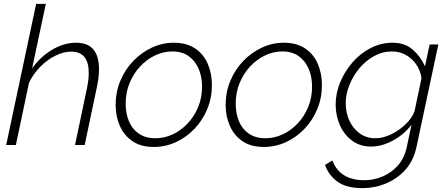

<svg xmlns="http://www.w3.org/2000/svg" viewBox="-20 -750 2316 993"><path d="M167 -730H217L146 -396Q189 -457 250 -493Q311 -529 373 -529Q435 -529 463.5 -493.5Q492 -458 492 -394Q492 -350 481 -299L418 0H368L429 -290Q434 -314 436.5 -334.5Q439 -355 439 -373Q439 -483 348 -483Q309 -483 266.5 -462Q224 -441 188 -404.5Q152 -368 130 -322L62 0H12Z M775 10Q709 10 665.5 -19.5Q622 -49 600 -98.5Q578 -148 578 -207Q578 -274 602.5 -332.5Q627 -391 669.5 -435Q712 -479 766 -504Q820 -529 879 -529Q945 -529 989 -499.5Q1033 -470 1054.5 -420Q1076 -370 1076 -310Q1076 -244 1052 -186Q1028 -128 986 -84Q944 -40 890 -15Q836 10 775 10ZM784 -35Q830 -35 873 -55Q916 -75 950.5 -111.5Q985 -148 1005 -196.5Q1025 -245 1025 -302Q1025 -353 1007.5 -394Q990 -435 956 -459.5Q922 -484 871 -484Q825 -484 782 -463.5Q739 -443 704.5 -406Q670 -369 650 -320Q630 -271 630 -214Q630 -163 647 -122.5Q664 -82 698.5 -58.5Q733 -35 784 -35Z M1344 10Q1278 10 1234.5 -19.5Q1191 -49 1169 -98.5Q1147 -148 1147 -207Q1147 -274 1171.5 -332.5Q1196 -391 1238.5 -435Q1281 -479 1335 -504Q1389 -529 1448 -529Q1514 -529 1558 -499.5Q1602 -470 1623.5 -420Q1645 -370 1645 -310Q1645 -244 1621 -186Q1597 -128 1555 -84Q1513 -40 1459 -15Q1405 10 1344 10ZM1353 -35Q1399 -35 1442 -55Q1485 -75 1519.5 -111.5Q1554 -148 1574 -196.5Q1594 -245 1594 -302Q1594 -353 1576.5 -394Q1559 -435 1525 -459.5Q1491 -484 1440 -484Q1394 -484 1351 -463.5Q1308 -443 1273.5 -406Q1239 -369 1219 -320Q1199 -271 1199 -214Q1199 -163 1216 -122.5Q1233 -82 1267.5 -58.5Q1302 -35 1353 -35Z M1855 223Q1772 223 1726 190Q1680 157 1661 103L1699 80Q1719 132 1760.5 157Q1802 182 1864 182Q1914 182 1959.5 162.5Q2005 143 2038.5 105Q2072 67 2084 10L2108 -104Q2068 -53 2011 -22.5Q1954 8 1899 8Q1842 8 1801 -22.5Q1760 -53 1738 -102.5Q1716 -152 1716 -209Q1716 -269 1740 -326Q1764 -383 1804.5 -429Q1845 -475 1898 -502Q1951 -529 2010 -529Q2074 -529 2114.5 -493.5Q2155 -458 2178 -407L2202 -520H2247L2134 10Q2119 81 2076.5 128Q2034 175 1976 199Q1918 223 1855 223ZM1921 -35Q1962 -35 2004.5 -56Q2047 -77 2079.5 -109Q2112 -141 2124 -175L2160 -346Q2154 -386 2132.5 -417Q2111 -448 2078.5 -466Q2046 -484 2008 -484Q1958 -484 1914 -459.5Q1870 -435 1837.5 -395.5Q1805 -356 1786.5 -309Q1768 -262 1768 -217Q1768 -167 1787 -126Q1806 -85 1840.5 -60Q1875 -35 1921 -35Z"/></svg>

Font: Raleway Light
Style: Italic
Weight: 300
Italic angle: -12°
Designer: Matt McInerney, Pablo Impallari, Rodrigo Fuenzalida
Foundry: Matt McInerney, Pablo Impallari, Rodrigo Fuenzalida
Version: Version 4.026